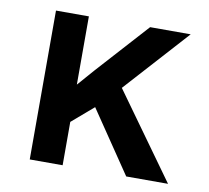

<svg xmlns="http://www.w3.org/2000/svg" viewBox="-64 -599 729 671"><g transform="rotate(10 300.0 -264.0)"><path d="M275.9 -219.7 199.2 -153.8V0H82.5V-528.3H199.2V-286.1L250.5 -344.7L416.5 -528.3H560.5L356 -302.2L573.2 0H424.8Z"/></g></svg>

Font: Roboto Mono
Style: Regular
Weight: 500
Designer: Google
Version: Version 2.000986; 2015; ttfautohint (v1.3)